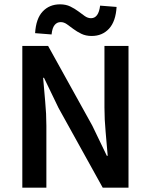

<svg xmlns="http://www.w3.org/2000/svg" viewBox="-20 -866 696 886"><path d="M83 0V-654H202L406 -286L473 -147H477Q473 -198 467.5 -256.5Q462 -315 462 -370V-654H573V0H454L250 -368L183 -507H179Q183 -455 188.5 -398Q194 -341 194 -286V0ZM403 -700Q376 -700 355.5 -710Q335 -720 319 -732Q303 -744 289 -754Q275 -764 260 -764Q243 -764 232 -750.5Q221 -737 218 -707L142 -713Q146 -780 177 -813Q208 -846 257 -846Q284 -846 304.5 -836Q325 -826 341 -814Q357 -802 371 -792Q385 -782 400 -782Q435 -782 442 -840L518 -834Q514 -767 483 -733.5Q452 -700 403 -700Z"/></svg>

Font: CV Source Sans Light
Style: Bold
Weight: 600
Designer: Paul D. Hunt
Foundry: Adobe Systems Incorporated
Version: Version 3.001